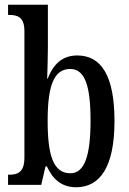

<svg xmlns="http://www.w3.org/2000/svg" viewBox="-20 -780 544 810"><path d="M301 10C402 10 463 -76 463 -269C463 -461 407 -546 306 -546C241 -546 204 -507 181 -448H179C180 -479 182 -542 182 -578V-760H14V-717H19C54 -717 83 -708 83 -649V-115C83 -52 53 -43 20 -43H14V0H154L172 -78H178C201 -26 239 10 301 10ZM277 -49C204 -49 181 -127 181 -270C181 -413 205 -489 276 -489C338 -489 362 -419 362 -271C362 -127 338 -49 277 -49Z"/></svg>

Font: Noto Serif Khmer ExtraCondensed Medium
Style: Regular
Weight: 500
Width: 2
Designer: Danh Hong and the Monotype Design Team
Foundry: Monotype Imaging Inc.
Version: Version 2.004